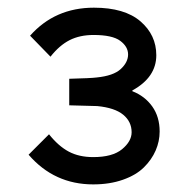

<svg xmlns="http://www.w3.org/2000/svg" viewBox="-20 -840 495 505"><path d="M399.9 -494.1Q399.9 -468.3 389.4 -444.1Q378.9 -419.9 358.4 -399.7Q337.9 -379.4 303.2 -367.2Q268.6 -355 225.1 -355Q122.6 -355 55.2 -433.1L108.9 -486.8Q133.8 -455.6 160.9 -441.2Q188 -426.8 225.1 -426.8Q275.9 -426.8 301 -447.5Q326.2 -468.3 326.2 -492.2Q326.2 -520 304 -538.3Q281.7 -556.6 235.8 -561L162.1 -563V-632.8Q219.7 -634.3 233.9 -636.2Q278.3 -640.6 297.6 -658.4Q316.9 -676.3 316.9 -696.8Q316.9 -717.3 296.1 -732.7Q275.4 -748 226.1 -748Q189.9 -748 163.1 -734.4Q136.2 -720.7 112.8 -690.9L59.1 -746.1Q124.5 -819.8 227.1 -819.8Q307.6 -819.8 349.4 -783.9Q391.1 -748 391.1 -694.8Q391.1 -636.7 328.1 -602.1V-600.1Q360.8 -587.4 380.4 -560.1Q399.9 -532.7 399.9 -494.1Z"/></svg>

Font: Sinkin Sans 400 Regular
Style: Regular
Weight: 400
Designer: Keith Bates
Foundry: K-Type
Version: Sinkin Sans (version 1.0)  by Keith Bates   •   © 2014   www